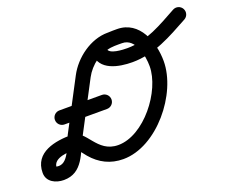

<svg xmlns="http://www.w3.org/2000/svg" viewBox="-116 -755 1158 963"><g transform="rotate(-20 463.5 -274.0)"><path d="M173.8 -227C173.8 -227 173.8 -227 173.8 -227C249.6 -226.6 325.4 -226.6 401.2 -227C421.9 -227.1 438.6 -244 438.5 -264.7C438.4 -285.4 421.5 -302.1 400.8 -302C400.8 -302 400.8 -302 400.8 -302C325.3 -301.6 249.7 -301.6 174.2 -302C153.5 -302.1 136.6 -285.4 136.5 -264.7C136.4 -244 153.1 -227.1 173.8 -227ZM534 -585.5C534 -585.5 534 -585.5 534 -585.5C442.1 -585.5 353.2 -518.3 311.9 -439.8C265.2 -350.9 218.4 -262 171.7 -173.1C150.1 -132 130.2 -40.9 76.6 -40.9C72.4 -40.9 68.1 -41.3 64 -42.3C63.2 -42.5 58.8 -44.4 59.3 -43.9C61.4 -41.9 62.8 -33 62.8 -35.9C62.8 -91.5 151.6 -90.8 189.5 -90.8C194 -90.8 185.8 -91.3 185.1 -91.6C184.5 -91.8 190.2 -86.5 191.3 -85.2C203.6 -71.3 214 -55.6 226 -41.5C269.7 9.9 324.8 37.5 393 37.5C572.9 37.5 750.3 -182 750.3 -355.7C750.3 -456.4 705 -586.4 584.5 -586.4C532.3 -586.4 427.3 -588.2 427.3 -513C427.3 -421.6 530.6 -403.7 601.6 -403.7C720.9 -403.7 817.9 -461 918.8 -516C937 -525.9 943.7 -548.7 933.8 -566.8C923.9 -585 901.1 -591.7 882.9 -581.8C794.1 -533.5 706.6 -478.7 601.6 -478.7C580.5 -478.7 502.3 -480.2 502.3 -513C502.3 -515.8 503 -511.6 500.9 -506.9C498.3 -501.1 494.2 -502.1 504 -505.1C528.9 -512.8 558.7 -511.4 584.5 -511.4C656.7 -511.4 675.3 -410.7 675.3 -355.7C675.3 -223.9 531.1 -37.5 393 -37.5C277.6 -37.5 267.2 -165.8 189.5 -165.8C102.8 -165.8 -12.2 -146.5 -12.2 -35.9C-12.2 12.8 34.4 34.1 76.6 34.1C179.3 34.1 200.1 -66 238.1 -138.2C284.8 -227.1 331.6 -316 378.3 -404.9C406.6 -458.7 470 -510.5 534 -510.5C554.7 -510.5 571.5 -527.3 571.5 -548C571.5 -568.7 554.7 -585.5 534 -585.5Z"/></g></svg>

Font: FRB American Cursive Extrabold
Style: Bold Italic
Weight: 800
Italic angle: -25°
Version: Version 2.0;Modular Font Editor K font №1